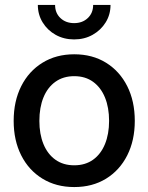

<svg xmlns="http://www.w3.org/2000/svg" viewBox="-20 -756 609 788"><path d="M284.7 11.7Q210.4 11.7 154.3 -22.7Q98.1 -57.1 67.1 -118.4Q36.1 -179.7 36.1 -259.8Q36.1 -340.8 67.1 -402.3Q98.1 -463.9 154.3 -498.5Q210.4 -533.2 284.7 -533.2Q359.4 -533.2 415.3 -498.5Q471.2 -463.9 502.2 -402.3Q533.2 -340.8 533.2 -259.8Q533.2 -179.7 502.2 -118.4Q471.2 -57.1 415.3 -22.7Q359.4 11.7 284.7 11.7ZM284.7 -77.6Q330.1 -77.6 362.1 -100.6Q394 -123.5 410.9 -164.8Q427.7 -206.1 427.7 -259.8Q427.7 -314.5 410.9 -355.7Q394 -397 362.1 -420.2Q330.1 -443.4 284.7 -443.4Q239.7 -443.4 207.5 -420.4Q175.3 -397.5 158.4 -356.2Q141.6 -314.9 141.6 -259.8Q141.6 -205.6 158.4 -164.6Q175.3 -123.5 207.3 -100.6Q239.3 -77.6 284.7 -77.6ZM284.2 -594.2Q242.2 -594.2 208.5 -613Q174.8 -631.8 155 -664.1Q135.3 -696.3 135.3 -735.8H206.1Q206.1 -702.6 228 -681.9Q250 -661.1 284.2 -661.1Q318.4 -661.1 340.3 -681.9Q362.3 -702.6 362.3 -735.8H433.6Q433.6 -696.3 413.8 -664.3Q394 -632.3 360.4 -613.3Q326.7 -594.2 284.2 -594.2Z"/></svg>

Font: Inter 28pt Medium
Style: Regular
Weight: 500
Designer: Rasmus Andersson
Foundry: rsms
Version: Version 4.001;git-66647c0bb